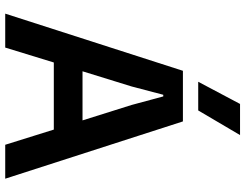

<svg xmlns="http://www.w3.org/2000/svg" viewBox="-122 -817 939 735"><g transform="rotate(90 347.5 -449.5)"><path d="M444.8 -680.2 664.1 0H534.2L476.1 -186H219.2L162.1 0H32.2L251 -680.2ZM252.9 -295.9H440.9L381.8 -483.9L349.1 -605H342.8L311 -483.9ZM293 -738.8 377.9 -898.9H497.1L402.8 -738.8Z"/></g></svg>

Font: TASA Orbiter Text SemiBold
Style: Regular
Weight: 600
Designer: Weizhong Zhang
Version: Version 1.000;Glyphs 3.1.2 (3151)